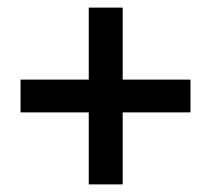

<svg xmlns="http://www.w3.org/2000/svg" viewBox="-20 -582 554 504"><path d="M213 -98H302V-287H480V-373H302V-562H213V-373H34V-287H213Z"/></svg>

Font: Source Sans Pro Semibold
Style: Regular
Weight: 600
Designer: Paul D. Hunt
Foundry: Adobe Systems Incorporated
Version: Version 3.006;hotconv 1.0.111;makeotfexe 2.5.65597